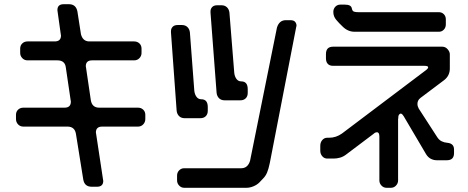

<svg xmlns="http://www.w3.org/2000/svg" viewBox="-20 -789 2224 913"><path d="M471 71 470 65 437 -153 436 -159Q436 -187 466 -187H636Q651 -187 661 -197.5Q671 -208 671 -223V-243Q671 -258 661 -267.5Q651 -277 636 -277H452Q418 -277 412 -312L389 -468L388 -474Q388 -502 418 -502H618Q633 -502 643 -512.5Q653 -523 653 -537V-558Q653 -573 643 -582.5Q633 -592 618 -592H405Q374 -592 365 -626L348 -735Q341 -769 308 -769H283Q253 -769 253 -741L254 -733L269 -626L270 -620Q270 -592 240 -592H111Q96 -592 86 -582.5Q76 -573 76 -558V-537Q76 -523 86 -512.5Q96 -502 111 -502H253Q289 -502 293 -468L316 -312L317 -306Q317 -277 287 -277H91Q76 -277 66 -267.5Q56 -258 56 -243V-223Q56 -208 66 -197.5Q76 -187 91 -187H301Q335 -187 341 -153L376 65Q382 99 416 99H441Q471 99 471 71Z M820 -262Q822 -246 832 -236.5Q842 -227 858 -227H933Q949 -227 958.5 -236.5Q968 -246 968 -262V-280Q968 -317 937 -317Q923 -317 914.5 -328.5Q906 -340 904 -357L883 -635Q881 -651 871 -660.5Q861 -670 845 -670H825Q809 -670 801 -661.5Q793 -653 793 -641V-635ZM1010 -347Q1012 -331 1022 -321.5Q1032 -312 1048 -312H1123Q1139 -312 1148.5 -321.5Q1158 -331 1158 -347V-365Q1158 -402 1127 -402Q1113 -402 1104.5 -413.5Q1096 -425 1094 -442L1071 -729Q1069 -745 1059 -754.5Q1049 -764 1033 -764H1013Q997 -764 989 -755.5Q981 -747 981 -735V-729ZM1169 -24Q1158 11 1127 11H856Q842 11 832 21Q822 31 822 46V69Q822 83 832 93.5Q842 104 856 104H1152Q1168 104 1185 97Q1202 90 1213 79L1232 59Q1243 48 1250 31.5Q1257 15 1263 -14L1388 -658L1390 -667Q1390 -677 1383.5 -685Q1377 -693 1361 -693H1339Q1308 -693 1297 -658Z M1609 -663Q1634 -638 1666 -638H2067Q2081 -638 2090.5 -648Q2100 -658 2100 -673V-697Q2100 -712 2090.5 -721.5Q2081 -731 2067 -731H1687Q1663 -731 1658 -737Q1655 -740 1653 -749Q1650 -767 1620 -767H1598Q1584 -767 1574.5 -757Q1565 -747 1565 -732Q1565 -711 1579 -694.5Q1593 -678 1609 -663ZM1874 -233Q1875 -243 1881 -247L1885 -249Q1891 -249 1897 -240Q1899 -238 1900.5 -235Q1902 -232 1904 -229L2006 -56Q2015 -41 2028.5 -34Q2042 -27 2057 -27H2105Q2139 -27 2139 -61V-78Q2139 -107 2107 -110Q2093 -111 2080.5 -117Q2068 -123 2059 -137L1971 -273Q1965 -284 1965 -295Q1965 -312 1979 -323L2092 -408Q2119 -429 2119 -463V-531Q2119 -543 2108.5 -555Q2098 -567 2083 -567H1564Q1530 -567 1530 -532V-511Q1530 -495 1538.5 -485.5Q1547 -476 1564 -476H1998Q2016 -476 2016 -469Q2016 -463 2005 -455L1606 -154Q1578 -134 1545 -134H1536Q1522 -134 1512.5 -123Q1503 -112 1503 -96V-72Q1503 -57 1512.5 -46Q1522 -35 1536 -35H1567Q1582 -35 1597.5 -39.5Q1613 -44 1627 -55L1757 -153Q1764 -160 1773 -160Q1784 -160 1784 -139V69Q1784 83 1794 93.5Q1804 104 1818 104H1839Q1853 104 1863 93.5Q1873 83 1873 69V-215Q1873 -219 1873 -222.5Q1873 -226 1874 -228Q1874 -230 1874 -231Q1874 -232 1874 -233Z"/></svg>

Font: WD-XL Lubrifont TC
Style: Regular
Weight: 400
Designer: [WD-XL Lubrifont] Copyright 2020-2022 (c) NightFurySL2001, Skr-ZERO; [ZCOOL QingKe HuangYou] Copyright 2018-2022 (c) The
Version: Version 2.001;hotconv 1.1.1;makeotfexe 2.6.0